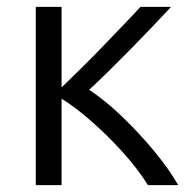

<svg xmlns="http://www.w3.org/2000/svg" viewBox="-20 -538 555 558"><path d="M84 0V-518H159V-284Q186 -310 219 -342.5Q252 -375 284 -408.5Q316 -442 343.5 -470.5Q371 -499 388 -518H477Q454 -493 423 -460.5Q392 -428 358.5 -394Q325 -360 294 -329.5Q263 -299 239 -277Q285 -247 334.5 -199.5Q384 -152 427.5 -99.5Q471 -47 498 0H410Q380 -48 335.5 -97Q291 -146 244 -187Q197 -228 159 -251V0Z"/></svg>

Font: Ubuntu Sans
Style: Regular
Weight: 400
Designer: Dalton Maag Ltd
Foundry: Dalton Maag Ltd
Version: Version 1.006; ttfautohint (v1.8.4.7-5d5b)